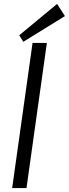

<svg xmlns="http://www.w3.org/2000/svg" viewBox="-20 -959 351 979"><path d="M219 -740 115 0H42L146 -740ZM311 -877 99 -746 78 -779 271 -939Z"/></svg>

Font: Pathway Extreme SemiCondensed Light
Style: Italic
Weight: 300
Width: 4
Italic angle: -8°
Version: Version 1.001;gftools[0.9.26]